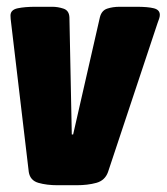

<svg xmlns="http://www.w3.org/2000/svg" viewBox="-20 -545 492 567"><path d="M150 2Q118 2 93.5 -5Q69 -12 65 -37L13 -476Q12 -483 11.5 -489Q11 -495 11 -499Q11 -516 32 -520.5Q53 -525 85 -525H134Q151 -525 167.5 -519.5Q184 -514 185 -494L192 -148H196L275 -494Q280 -514 296.5 -519.5Q313 -525 334 -525H383Q417 -525 434.5 -520.5Q452 -516 452 -501Q452 -496 450 -490Q448 -484 445 -476L299 -37Q290 -12 264.5 -5Q239 2 206 2Z"/></svg>

Font: Asap Condensed Condensed Black
Style: Italic
Weight: 900
Width: 3
Italic angle: -6°
Designer: Pablo Cosgaya
Foundry: Omnibus-Type
Version: Version 3.001; ttfautohint (v1.8.4.7-5d5b)